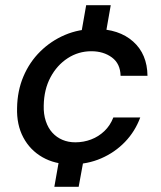

<svg xmlns="http://www.w3.org/2000/svg" viewBox="-20 -623 624 742"><path d="M190 99 217 -54H312L284 99ZM286 -449 313 -603H408L381 -449ZM256 12Q192 12 144 -15.5Q96 -43 70 -92Q44 -141 46 -206Q47 -272 70.5 -327.5Q94 -383 135.5 -424Q177 -465 231 -488Q285 -511 348 -511Q440 -511 494.5 -462.5Q549 -414 550 -330H446Q445 -377 412.5 -401Q380 -425 333 -425Q283 -425 241.5 -398Q200 -371 175 -324Q150 -277 149 -215Q148 -182 157 -155Q166 -128 182.5 -110Q199 -92 221.5 -82.5Q244 -73 271 -73Q303 -73 332 -84Q361 -95 383.5 -116.5Q406 -138 418 -169H522Q502 -115 463 -74.5Q424 -34 371 -11Q318 12 256 12Z"/></svg>

Font: DM Sans 20pt Medium
Style: Italic
Weight: 500
Italic angle: -10°
Version: Version 4.004;gftools[0.9.30]